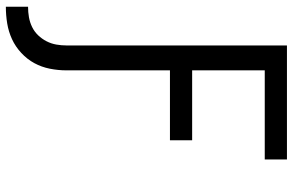

<svg xmlns="http://www.w3.org/2000/svg" viewBox="-188 -586 977 640"><g transform="rotate(90 300.0 -266.5)"><path d="M3 202V128Q21 128 38 125Q55 122 70.5 114.5Q86 107 98 94.5Q110 82 118 66.5Q126 51 129 34Q132 17 132 0V-735H512V-661H215V-419H448V-345H215V0Q215 28 209.5 55.5Q204 83 191 107Q178 131 157 150.5Q136 170 111 181.5Q86 193 58.5 197.5Q31 202 3 202Z"/></g></svg>

Font: Iosevka Curly Extended
Style: Regular
Weight: 400
Width: 7
Monospace: yes
Designer: Belleve Invis
Foundry: Belleve Invis
Version: Version 11.1.0; ttfautohint (v1.8.3)